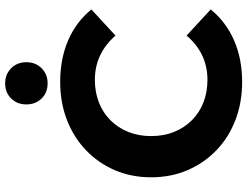

<svg xmlns="http://www.w3.org/2000/svg" viewBox="-130 -842 983 764"><g transform="rotate(-90 362.0 -459.5)"><path d="M418 12Q337 12 267.5 -14.5Q198 -41 147 -90Q96 -139 67.5 -205Q39 -271 39 -350Q39 -429 67.5 -495Q96 -561 147.5 -610Q199 -659 268 -685.5Q337 -712 419 -712Q510 -712 583.5 -680.5Q657 -649 707 -588L603 -492Q567 -533 523 -553.5Q479 -574 427 -574Q378 -574 337 -558Q296 -542 266 -512Q236 -482 219.5 -441Q203 -400 203 -350Q203 -300 219.5 -259Q236 -218 266 -188Q296 -158 337 -142Q378 -126 427 -126Q479 -126 523 -146.5Q567 -167 603 -209L707 -113Q657 -52 583.5 -20Q510 12 418 12ZM413 -762Q376 -762 352.5 -786Q329 -810 329 -847Q329 -883 352.5 -907Q376 -931 413 -931Q449 -931 473 -907Q497 -883 497 -847Q497 -810 473 -786Q449 -762 413 -762Z"/></g></svg>

Font: Montserrat Thin
Style: Bold
Weight: 700
Version: Version 9.000